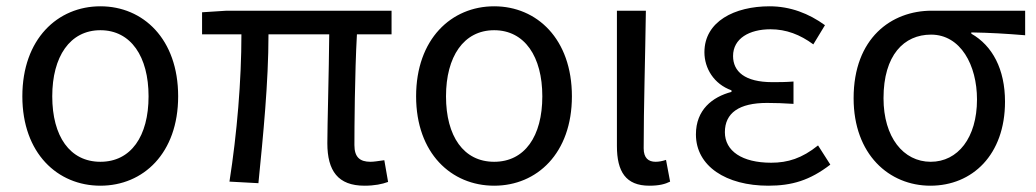

<svg xmlns="http://www.w3.org/2000/svg" viewBox="-20 -577 3291 610"><path d="M299 13C435 13 546 -90 546 -271C546 -453 435 -557 299 -557C163 -557 51 -453 51 -271C51 -90 163 13 299 13ZM299 -63C202 -63 146 -144 146 -271C146 -397 202 -481 299 -481C396 -481 452 -397 452 -271C452 -144 396 -63 299 -63Z M1138 13C1170 13 1194 8 1213 1L1201 -68C1180 -65 1167 -63 1157 -63C1123 -63 1106 -78 1106 -116C1106 -169 1107 -344 1114 -468H1224V-543H700L622 -538V-468H747C747 -321 733 -153 709 0L801 5C816 -146 833 -315 833 -468H1026C1025 -348 1020 -179 1020 -122C1020 -34 1054 13 1138 13Z M1550 13C1686 13 1797 -90 1797 -271C1797 -453 1686 -557 1550 -557C1414 -557 1302 -453 1302 -271C1302 -90 1414 13 1550 13ZM1550 -63C1453 -63 1397 -144 1397 -271C1397 -397 1453 -481 1550 -481C1647 -481 1703 -397 1703 -271C1703 -144 1647 -63 1550 -63Z M2043 13C2074 13 2093 8 2109 0L2096 -69C2084 -65 2073 -63 2063 -63C2040 -63 2025 -75 2025 -106C2025 -237 2030 -396 2032 -543H1940V-113C1940 -32 1968 13 2043 13Z M2421 13C2496 13 2553 -4 2618 -54L2579 -115C2528 -74 2483 -60 2430 -60C2338 -60 2283 -97 2283 -157C2283 -218 2328 -250 2417 -250C2444 -250 2470 -249 2501 -247V-318C2475 -316 2455 -316 2434 -316C2346 -316 2309 -350 2309 -399C2309 -455 2361 -484 2428 -484C2478 -484 2522 -467 2564 -436L2601 -497C2550 -534 2491 -557 2425 -557C2314 -557 2218 -509 2218 -411C2218 -360 2248 -310 2304 -290V-285C2243 -269 2191 -228 2191 -150C2191 -49 2287 13 2421 13Z M2936 13C3069 13 3173 -85 3173 -254C3173 -357 3133 -432 3066 -470V-474C3126 -473 3176 -470 3237 -465V-543H2940C2812 -543 2692 -456 2692 -265C2692 -86 2805 13 2936 13ZM2937 -63C2850 -63 2787 -141 2787 -265C2787 -402 2852 -467 2938 -467C3032 -467 3084 -370 3084 -261C3084 -139 3023 -63 2937 -63Z"/></svg>

Font: DAIFUKU Sans JP
Style: Regular
Weight: 400
Designer: Original font ‘Source Han Sans JP’ : Ryoko NISHIZUKA  (kana, bopomofo & ideographs); Paul D. Hunt (Latin, Greek & Cyrill
Foundry: Daifuku
Version: Version 1.001